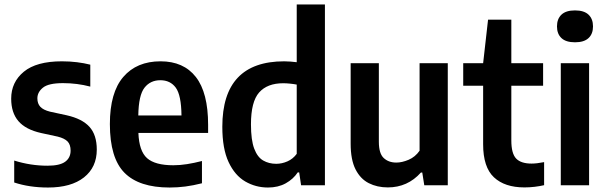

<svg xmlns="http://www.w3.org/2000/svg" viewBox="-20 -828 2712 858"><path d="M194.5 10Q111.5 10 43.5 -12.5V-110.5Q116.5 -87.5 192.5 -87.5Q247 -87.5 271.2 -105.2Q295.5 -123 295.5 -155Q295.5 -182 281.8 -196Q268 -210 238 -217.5L164 -233.5Q94.5 -249 62.2 -286.8Q30 -324.5 30 -387Q30 -461 86.5 -507.5Q143 -554 256.5 -554Q292 -554 324 -550Q356 -546 383.5 -539V-441Q325 -456.5 261.5 -456.5Q196.5 -456.5 171.8 -436.2Q147 -416 147 -388.5Q147 -365 160.2 -350.8Q173.5 -336.5 203.5 -329L277.5 -313Q347 -297.5 379.8 -261.2Q412.5 -225 412.5 -159.5Q412.5 -80.5 355.2 -35.2Q298 10 194.5 10Z M738 10Q601.5 10 536.2 -56Q471 -122 471 -273.5Q471 -414.5 531 -484.2Q591 -554 697.5 -554Q800.5 -554 855.2 -484Q910 -414 910 -270V-234H598.5Q601.5 -153 637.2 -121.2Q673 -89.5 754.5 -89.5Q784 -89.5 815.8 -94.5Q847.5 -99.5 882.5 -108.5V-9Q843 1 808.2 5.5Q773.5 10 738 10ZM696.5 -469.5Q652 -469.5 625.8 -436.2Q599.5 -403 598 -312H791Q790 -403 765.5 -436.2Q741 -469.5 696.5 -469.5Z M1177.5 10Q1122.5 10 1076 -17Q1029.5 -44 1001.5 -103.8Q973.5 -163.5 973.5 -261.5Q973.5 -554 1250 -554Q1264 -554 1278.5 -552.8Q1293 -551.5 1306 -550V-808H1432V0H1325.5L1317 -57.5H1310.5Q1290.5 -27.5 1256.8 -8.8Q1223 10 1177.5 10ZM1214.5 -96Q1240 -96 1264.8 -107Q1289.5 -118 1306 -140.5V-450Q1293.5 -452.5 1276.8 -454.2Q1260 -456 1245.5 -456Q1174.5 -456 1138 -414.8Q1101.5 -373.5 1101.5 -272.5Q1101.5 -202 1116 -163.8Q1130.5 -125.5 1156 -110.8Q1181.5 -96 1214.5 -96Z M1713 9.5Q1665.5 9.5 1628 -9.5Q1590.5 -28.5 1568.8 -71.2Q1547 -114 1547 -186V-545.5H1673V-194.5Q1673 -142 1694.8 -121.8Q1716.5 -101.5 1751 -101.5Q1776.5 -101.5 1806 -114Q1835.5 -126.5 1855 -154.5V-545.5H1981V0H1876L1867 -57H1861Q1801.5 9.5 1713 9.5Z M2323.5 9.5Q2235.5 9.5 2187.2 -35.8Q2139 -81 2139 -183V-445H2050V-545.5H2139L2161 -740H2265V-545.5H2407V-445H2265V-200.5Q2265 -142 2286.5 -119.5Q2308 -97 2355.5 -97Q2378.5 -97 2411.5 -103.5V-0.5Q2392.5 4 2369.2 6.8Q2346 9.5 2323.5 9.5Z M2486 0V-545.5H2612.5V0ZM2549.5 -639Q2509 -639 2489 -657.8Q2469 -676.5 2469 -710Q2469 -743.5 2489 -762.5Q2509 -781.5 2549.5 -781.5Q2590 -781.5 2610 -762.5Q2630 -743.5 2630 -710Q2630 -676.5 2610 -657.8Q2590 -639 2549.5 -639Z"/></svg>

Font: Encode Sans SmCnd SmBold
Style: Regular
Weight: 600
Width: 4
Designer: Multiple Designers
Foundry: Impallari Type
Version: Version 3.002; ttfautohint (v1.8.3) -l 8 -r 50 -G 200 -x 14 